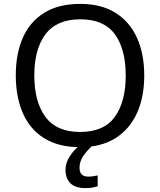

<svg xmlns="http://www.w3.org/2000/svg" viewBox="-20 -745 821 985"><path d="M720 -358Q720 -247 682.5 -164.5Q645 -82 572 -36Q499 10 391 10Q280 10 206.5 -36Q133 -82 97 -165Q61 -248 61 -359Q61 -469 97 -551Q133 -633 206.5 -679Q280 -725 392 -725Q499 -725 572 -679.5Q645 -634 682.5 -551.5Q720 -469 720 -358ZM156 -358Q156 -223 213 -145.5Q270 -68 391 -68Q513 -68 569 -145.5Q625 -223 625 -358Q625 -493 569 -569.5Q513 -646 392 -646Q271 -646 213.5 -569.5Q156 -493 156 -358ZM388 116Q388 161 433 161Q450 161 461.5 158.5Q473 156 481 155V211Q467 215 453 217.5Q439 220 419 220Q366 220 341 195Q316 170 316 126Q316 97 330.5 70Q345 43 366.5 21Q388 -1 408 -15L456 0Q422 32 405 58.5Q388 85 388 116Z"/></svg>

Font: Go Noto Kurrent-Regular
Style: Regular
Weight: 400
Designer: Monotype Design Team
Foundry: Monotype Imaging Inc.
Version: Version 2.012; ttfautohint (v1.8.4.7-5d5b)